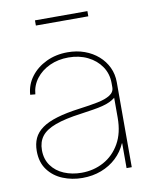

<svg xmlns="http://www.w3.org/2000/svg" viewBox="-80 -749 658 819"><g transform="rotate(-10 249.0 -339.5)"><path d="M211.4 8.8Q166.5 8.8 127 -7.3Q87.4 -23.4 63 -56.2Q38.6 -88.9 38.6 -138.2Q38.6 -169.4 49.6 -193.1Q60.5 -216.8 85.2 -234.6Q109.9 -252.4 150.4 -264.6Q190.9 -276.9 250.5 -284.7Q295.4 -290.5 329.6 -297.4Q363.8 -304.2 383.5 -316.7Q403.3 -329.1 403.3 -350.1V-368.2Q403.3 -408.7 381.8 -440.2Q360.4 -471.7 323.7 -489.7Q287.1 -507.8 240.7 -507.8Q195.8 -507.8 159.2 -491Q122.6 -474.1 100.1 -444.6Q77.6 -415 74.7 -377.4L52.7 -379.4Q55.7 -422.9 81.3 -456.8Q106.9 -490.7 148.4 -510.5Q189.9 -530.3 240.7 -530.3Q280.8 -530.3 314.2 -518.1Q347.7 -505.9 372.8 -483.9Q397.9 -461.9 411.9 -432.4Q425.8 -402.8 425.8 -368.2V0H403.3V-107.4H401.9Q386.7 -72.3 358.9 -46.1Q331.1 -20 293.5 -5.6Q255.9 8.8 211.4 8.8ZM211.4 -13.7Q264.2 -13.7 307.6 -37.4Q351.1 -61 377.2 -106.7Q403.3 -152.3 403.3 -218.3V-304.7Q392.6 -295.9 378.9 -289.6Q365.2 -283.2 347.2 -278.6Q329.1 -273.9 305.9 -270.3Q282.7 -266.6 252.4 -262.2Q182.1 -252.9 139.9 -237.3Q97.7 -221.7 79.3 -197.5Q61 -173.3 61 -138.2Q61 -98.6 81.3 -70.6Q101.6 -42.5 136 -28.1Q170.4 -13.7 211.4 -13.7ZM355 -688.5V-666H127.9V-688.5Z"/></g></svg>

Font: Inter 28pt Thin
Style: Regular
Weight: 250
Designer: Rasmus Andersson
Foundry: rsms
Version: Version 4.001;git-66647c0bb